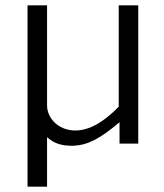

<svg xmlns="http://www.w3.org/2000/svg" viewBox="-20 -537 613 718"><path d="M261 -49C202 -49 156 -92 156 -143V-517H83V161H156V-24C183 1 214 9 256 8C311 5 356 -20 427 -80V0H497V-517H424V-138C370 -83 317 -49 261 -49Z"/></svg>

Font: United Sans Light
Style: Regular
Weight: 300
Designer: Pablo Impallari, Rodrigo Fuenzalida (Modified by Dan O. Williams)
Version: Version 1.000;PS 001.000;hotconv 1.0.88;makeotf.lib2.5.64775